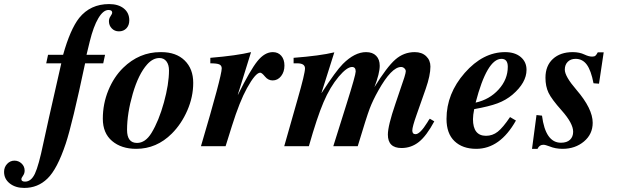

<svg xmlns="http://www.w3.org/2000/svg" viewBox="-189 -718 3041 943"><path d="M47 -449H121Q156 -574 200 -630Q255 -698 347 -698Q392 -698 419 -676.5Q446 -655 446 -618Q446 -594 432 -579Q418 -564 395 -564Q374 -564 360 -578.5Q346 -593 346 -614Q346 -627 354 -638.5Q362 -650 362 -656Q362 -669 344 -669Q318 -669 294 -628.5Q270 -588 252 -515L236 -449H327L318 -407H229Q166 -109 134 -13Q92 113 44 159Q-3 205 -70 205Q-113 205 -141 183Q-169 161 -169 126Q-169 103 -154 87Q-139 71 -118 71Q-98 71 -83 85Q-68 99 -68 120Q-68 134 -76 145Q-84 156 -84 162Q-84 174 -66 174Q-36 174 -17.5 135Q1 96 24 -15Q35 -69 112 -407H38Z M599 -462H603Q676 -462 718 -421Q760 -380 760 -311Q760 -242 731 -175.5Q702 -109 655 -62Q580 13 480 13Q407 13 361.5 -25.5Q316 -64 316 -135Q316 -208 343 -274Q370 -340 416 -385Q495 -462 599 -462ZM641 -372Q641 -400 628.5 -416.5Q616 -433 594 -433Q562 -433 534 -402Q491 -354 463 -257.5Q435 -161 435 -80Q435 -16 484 -16Q525 -16 555 -65Q591 -124 616 -214.5Q641 -305 641 -372Z M979 -253H980Q1040 -374 1075.5 -418Q1111 -462 1151 -462Q1177 -462 1192.5 -444Q1208 -426 1208 -396Q1208 -365 1191.5 -344Q1175 -323 1150 -323Q1128 -323 1112.5 -342Q1097 -361 1089 -361Q1066 -361 1024 -285Q988 -220 950 -99L919 0H798Q900 -345 900 -382Q900 -396 888.5 -401.5Q877 -407 844 -407V-434Q975 -445 1044 -462Z M1922 -135 1944 -122Q1906 -51 1868.5 -21Q1831 9 1783 9Q1716 9 1716 -57Q1716 -100 1753 -208L1797 -338Q1804 -361 1804 -368Q1804 -376 1797 -382.5Q1790 -389 1781 -389Q1734 -389 1669 -273Q1642 -225 1626.5 -184Q1611 -143 1568 0H1448L1513 -207Q1558 -350 1558 -367Q1558 -389 1540 -389Q1515 -389 1475 -342Q1432 -291 1400 -216Q1368 -141 1328 0H1207L1273 -232Q1309 -357 1309 -382Q1309 -407 1271 -407H1253V-434Q1383 -444 1453 -461L1390 -262H1391Q1461 -370 1495 -404Q1553 -462 1609 -462Q1641 -462 1658.5 -444Q1676 -426 1676 -395Q1676 -358 1650 -290Q1711 -389 1752.5 -425.5Q1794 -462 1848 -462Q1883 -462 1904 -442Q1925 -422 1925 -391Q1925 -348 1902 -282L1857 -154Q1836 -95 1836 -77Q1836 -59 1852 -59Q1874 -59 1910 -117Q1916 -128 1922 -135Z M2316 -143 2345 -126Q2267 13 2150 13Q2083 13 2043.5 -24.5Q2004 -62 2004 -134Q2004 -258 2093.5 -360Q2183 -462 2292 -462Q2340 -462 2368.5 -438Q2397 -414 2397 -375Q2397 -312 2328 -253Q2296 -226 2254.5 -210.5Q2213 -195 2140 -182Q2134 -152 2134 -133Q2134 -51 2198 -51Q2230 -51 2255.5 -71Q2281 -91 2316 -143ZM2305 -390Q2305 -429 2274 -429Q2203 -429 2147 -214Q2215 -229 2260 -278.5Q2305 -328 2305 -390Z M2776 -461 2753 -307 2726 -309Q2714 -372 2693 -400.5Q2672 -429 2638 -429Q2614 -429 2599.5 -414.5Q2585 -400 2585 -376Q2585 -343 2642 -277Q2722 -184 2722 -115Q2722 -59 2679 -23Q2636 13 2574 13Q2539 13 2510 1Q2489 -7 2480 -7Q2460 -7 2451 13H2424L2446 -153L2473 -150Q2490 -17 2566 -17Q2595 -17 2610.5 -31.5Q2626 -46 2626 -71Q2626 -112 2570 -175Q2520 -231 2505 -262.5Q2490 -294 2490 -336Q2490 -395 2526.5 -428.5Q2563 -462 2624 -462Q2657 -462 2682 -450Q2703 -440 2719 -440Q2730 -440 2735 -444Q2740 -448 2747 -461Z"/></svg>

Font: STIX
Style: Bold Italic
Weight: 700
Italic angle: -16.33°
Designer: MicroPress Inc., with final additions and corrections provided by Coen Hoffman, Elsevier (retired)
Version: Version 1.1.1